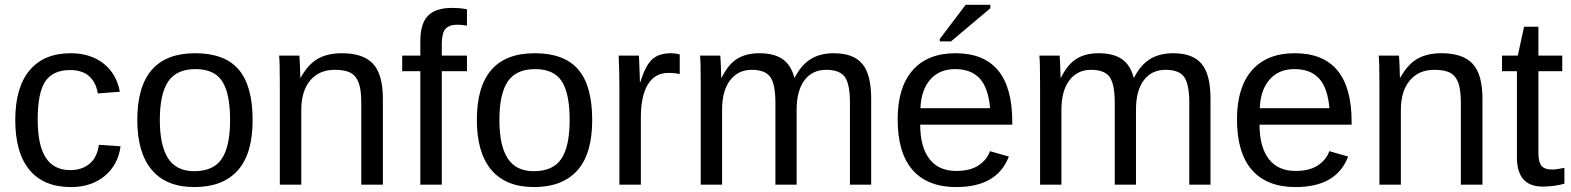

<svg xmlns="http://www.w3.org/2000/svg" viewBox="-20 -756 6432 786"><path d="M134.3 -266.6C134.3 -339.8 144.7 -391.9 165.5 -422.9C186.4 -453.8 220.1 -469.2 266.6 -469.2C300.8 -469.2 327.1 -460.6 345.7 -443.4C364.3 -426.1 375.8 -402.8 380.4 -373.5L470.7 -380.4C461.6 -429.5 439.2 -468.1 403.6 -496.1C367.9 -524.1 323.1 -538.1 269 -538.1C196.1 -538.1 140.1 -514.7 101.1 -468C62 -421.3 42.5 -353.5 42.5 -264.6C42.5 -175.1 61.9 -107 100.8 -60.3C139.7 -13.6 196.1 9.8 270 9.8C326 9.8 372.2 -5.4 408.7 -35.6C445.1 -65.9 466.8 -106.4 473.6 -157.2L384.8 -163.1C379.9 -127.9 366.9 -101.9 345.9 -85C325 -68 298.8 -59.6 267.6 -59.6C223 -59.6 189.6 -76.5 167.5 -110.4C145.3 -144.2 134.3 -196.3 134.3 -266.6Z M1014.2 -264.6C1014.2 -358.1 995.1 -427 957 -471.4C918.9 -515.9 859.5 -538.1 778.8 -538.1C620.9 -538.1 542 -446.9 542 -264.6C542 -175.8 561.7 -107.8 601.1 -60.8C640.5 -13.8 698.7 9.8 775.9 9.8C853.4 9.8 912.4 -12.9 953.1 -58.1C993.8 -103.4 1014.2 -172.2 1014.2 -264.6ZM921.9 -264.6C921.9 -192.7 910.6 -139.8 887.9 -106C865.3 -72.1 827.6 -55.2 774.9 -55.2C726.4 -55.2 690.8 -72.7 668.2 -107.7C645.6 -142.7 634.3 -195 634.3 -264.6C634.3 -336.3 645.8 -388.9 668.7 -422.6C691.7 -456.3 728.8 -473.1 780.3 -473.1C831.4 -473.1 867.8 -456.6 889.4 -423.6C911.1 -390.5 921.9 -337.6 921.9 -264.6Z M1459 0H1547.4V-352.1C1547.4 -418.5 1533.9 -466.1 1507.1 -494.9C1480.2 -523.7 1437.8 -538.1 1379.9 -538.1C1340.5 -538.1 1307.5 -530.5 1281 -515.4C1254.5 -500.2 1231.1 -474.4 1210.9 -438H1209.5C1208.8 -463.7 1208.3 -481.2 1207.8 -490.5C1207.3 -499.8 1206.9 -508 1206.5 -515.1C1206.2 -522.3 1205.9 -526.7 1205.6 -528.3H1122.6C1124.5 -514.6 1125.5 -477.1 1125.5 -415.5V0H1213.4V-306.2C1213.4 -357.6 1225.6 -397.8 1250 -426.8C1274.4 -455.7 1307.8 -470.2 1350.1 -470.2C1379.1 -470.2 1401 -466 1416 -457.5C1431 -449.1 1441.9 -435.2 1448.7 -416C1455.6 -396.8 1459 -369.8 1459 -335Z M1788.6 -464.4H1891.6V-528.3H1788.6V-575.7C1788.6 -605.6 1793.6 -626.3 1803.7 -637.7C1813.8 -649.1 1830.1 -654.8 1852.5 -654.8C1863.9 -654.8 1877 -653.5 1891.6 -650.9V-717.8C1874.7 -721.7 1854 -723.6 1829.6 -723.6C1786 -723.6 1753.6 -713.1 1732.4 -691.9C1711.3 -670.7 1700.7 -636.1 1700.7 -587.9V-528.3H1626.5V-464.4H1700.7V0H1788.6Z M2404.3 -264.6C2404.3 -358.1 2385.3 -427 2347.2 -471.4C2309.1 -515.9 2249.7 -538.1 2168.9 -538.1C2011.1 -538.1 1932.1 -446.9 1932.1 -264.6C1932.1 -175.8 1951.8 -107.8 1991.2 -60.8C2030.6 -13.8 2088.9 9.8 2166 9.8C2243.5 9.8 2302.6 -12.9 2343.3 -58.1C2384 -103.4 2404.3 -172.2 2404.3 -264.6ZM2312 -264.6C2312 -192.7 2300.7 -139.8 2278.1 -106C2255.5 -72.1 2217.8 -55.2 2165 -55.2C2116.5 -55.2 2081 -72.7 2058.3 -107.7C2035.7 -142.7 2024.4 -195 2024.4 -264.6C2024.4 -336.3 2035.9 -388.9 2058.8 -422.6C2081.8 -456.3 2119 -473.1 2170.4 -473.1C2221.5 -473.1 2257.9 -456.6 2279.5 -423.6C2301.2 -390.5 2312 -337.6 2312 -264.6Z M2515.6 0H2603.5V-275.4C2603.5 -334 2613.1 -379 2632.3 -410.4C2651.5 -441.8 2679.4 -457.5 2715.8 -457.5C2735.4 -457.5 2751 -455.9 2762.7 -452.6V-533.2C2750.7 -536.5 2738.8 -538.1 2727.1 -538.1C2693.8 -538.1 2668.1 -529.8 2649.9 -513.2C2631.7 -496.6 2615.6 -465.7 2601.6 -420.4H2599.6C2599.6 -432.5 2598.3 -468.4 2595.7 -528.3H2512.7C2514.6 -483.4 2515.6 -442.4 2515.6 -405.3Z M3154.3 0H3241.2V-306.2C3241.2 -358.6 3251.9 -399 3273.2 -427.5C3294.5 -456 3324.4 -470.2 3362.8 -470.2C3399.3 -470.2 3424.5 -460.4 3438.5 -440.9C3452.5 -421.4 3459.5 -386.1 3459.5 -335V0H3546.4V-352.1C3546.4 -418.1 3534.3 -465.7 3510 -494.6C3485.8 -523.6 3446.9 -538.1 3393.6 -538.1C3356.8 -538.1 3325.4 -530.3 3299.6 -514.6C3273.7 -499 3251.6 -473.5 3233.4 -438H3231.9C3222.8 -472.8 3206.6 -498.2 3183.3 -514.2C3160.1 -530.1 3128.4 -538.1 3088.4 -538.1C3053.2 -538.1 3023.4 -530.8 2999 -516.1C2974.6 -501.5 2953 -475.4 2934.1 -438H2932.6C2932 -463.7 2931.4 -481.2 2930.9 -490.5C2930.4 -499.8 2930 -508 2929.7 -515.1C2929.4 -522.3 2929 -526.7 2928.7 -528.3H2845.7C2847.7 -514.6 2848.6 -477.1 2848.6 -415.5V0H2936V-306.2C2936 -358.2 2946.9 -398.6 2968.8 -427.2C2990.6 -455.9 3020.2 -470.2 3057.6 -470.2C3094.1 -470.2 3119.3 -460.4 3133.3 -440.9C3147.3 -421.4 3154.3 -386.1 3154.3 -335Z M3747.1 -245.6H4124V-257.3C4124 -444.5 4046.4 -538.1 3891.1 -538.1C3815.3 -538.1 3756.9 -514.8 3716.1 -468.3C3675.2 -421.7 3654.8 -354.8 3654.8 -267.6C3654.8 -175.8 3675.2 -106.6 3716.1 -60.1C3756.9 -13.5 3816.4 9.8 3894.5 9.8C4006.5 9.8 4078.3 -31.9 4109.9 -115.2L4032.7 -137.2C4024.6 -113.8 4009 -94.4 3986.1 -79.1C3963.1 -63.8 3932.6 -56.2 3894.5 -56.2C3846.4 -56.2 3809.7 -72.6 3784.7 -105.5C3759.6 -138.3 3747.1 -185.1 3747.1 -245.6ZM4033.2 -313H3748C3750 -362.8 3763.4 -401.9 3788.3 -430.4C3813.2 -458.9 3847 -473.1 3889.6 -473.1C3933.6 -473.1 3967.3 -460.4 3990.7 -434.8C4014.2 -409.3 4028.3 -368.7 4033.2 -313ZM3827.1 -586.4H3873L4034.2 -722.2V-736.3H3933.1L3827.1 -596.2Z M4543.5 0H4630.4V-306.2C4630.4 -358.6 4641 -399 4662.4 -427.5C4683.7 -456 4713.5 -470.2 4752 -470.2C4788.4 -470.2 4813.6 -460.4 4827.6 -440.9C4841.6 -421.4 4848.6 -386.1 4848.6 -335V0H4935.5V-352.1C4935.5 -418.1 4923.4 -465.7 4899.2 -494.6C4874.9 -523.6 4836.1 -538.1 4782.7 -538.1C4745.9 -538.1 4714.6 -530.3 4688.7 -514.6C4662.8 -499 4640.8 -473.5 4622.6 -438H4621.1C4612 -472.8 4595.8 -498.2 4572.5 -514.2C4549.2 -530.1 4517.6 -538.1 4477.5 -538.1C4442.4 -538.1 4412.6 -530.8 4388.2 -516.1C4363.8 -501.5 4342.1 -475.4 4323.2 -438H4321.8C4321.1 -463.7 4320.6 -481.2 4320.1 -490.5C4319.6 -499.8 4319.2 -508 4318.8 -515.1C4318.5 -522.3 4318.2 -526.7 4317.9 -528.3H4234.9C4236.8 -514.6 4237.8 -477.1 4237.8 -415.5V0H4325.2V-306.2C4325.2 -358.2 4336.1 -398.6 4357.9 -427.2C4379.7 -455.9 4409.3 -470.2 4446.8 -470.2C4483.2 -470.2 4508.5 -460.4 4522.5 -440.9C4536.5 -421.4 4543.5 -386.1 4543.5 -335Z M5136.2 -245.6H5513.2V-257.3C5513.2 -444.5 5435.5 -538.1 5280.3 -538.1C5204.4 -538.1 5146.1 -514.8 5105.2 -468.3C5064.4 -421.7 5043.9 -354.8 5043.9 -267.6C5043.9 -175.8 5064.4 -106.6 5105.2 -60.1C5146.1 -13.5 5205.6 9.8 5283.7 9.8C5395.7 9.8 5467.4 -31.9 5499 -115.2L5421.9 -137.2C5413.7 -113.8 5398.2 -94.4 5375.2 -79.1C5352.3 -63.8 5321.8 -56.2 5283.7 -56.2C5235.5 -56.2 5198.9 -72.6 5173.8 -105.5C5148.8 -138.3 5136.2 -185.1 5136.2 -245.6ZM5422.4 -313H5137.2C5139.2 -362.8 5152.6 -401.9 5177.5 -430.4C5202.4 -458.9 5236.2 -473.1 5278.8 -473.1C5322.8 -473.1 5356.4 -460.4 5379.9 -434.8C5403.3 -409.3 5417.5 -368.7 5422.4 -313Z M5960.4 0H6048.8V-352.1C6048.8 -418.5 6035.4 -466.1 6008.5 -494.9C5981.7 -523.7 5939.3 -538.1 5881.3 -538.1C5842 -538.1 5809 -530.5 5782.5 -515.4C5755.9 -500.2 5732.6 -474.4 5712.4 -438H5710.9C5710.3 -463.7 5709.7 -481.2 5709.2 -490.5C5708.7 -499.8 5708.3 -508 5708 -515.1C5707.7 -522.3 5707.4 -526.7 5707 -528.3H5624C5626 -514.6 5627 -477.1 5627 -415.5V0H5714.8V-306.2C5714.8 -357.6 5727.1 -397.8 5751.5 -426.8C5775.9 -455.7 5809.2 -470.2 5851.6 -470.2C5880.5 -470.2 5902.5 -466 5917.5 -457.5C5932.5 -449.1 5943.4 -435.2 5950.2 -416C5957 -396.8 5960.4 -369.8 5960.4 -335Z M6384.3 -3.9V-68.8C6362.1 -64.3 6345.2 -62 6333.5 -62C6313 -62 6298.6 -67.1 6290.3 -77.4C6282 -87.6 6277.8 -105.5 6277.8 -130.9V-464.4H6375.5V-528.3H6277.8V-646.5H6219.2L6193.4 -528.3H6128.9V-464.4H6189.9V-111.8C6189.9 -32.1 6225.1 7.8 6295.4 7.8C6325.7 7.8 6355.3 3.9 6384.3 -3.9Z"/></svg>

Font: Arimo
Style: Regular
Weight: 400
Designer: Steve Matteson
Foundry: Monotype Imaging Inc.
Version: Version 1.32